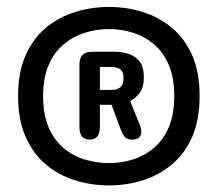

<svg xmlns="http://www.w3.org/2000/svg" viewBox="-20 -702 659 568"><path d="M302.5 -153.5Q250.5 -153.5 202.2 -168.5Q154 -183.5 116 -215.2Q78 -247 55.8 -297.2Q33.5 -347.5 33.5 -418Q33.5 -488.5 55.8 -538.5Q78 -588.5 116 -620Q154 -651.5 202.2 -666.5Q250.5 -681.5 302.5 -681.5Q354.5 -681.5 402.2 -666.5Q450 -651.5 488.2 -620Q526.5 -588.5 548.5 -538.5Q570.5 -488.5 570.5 -418Q570.5 -347.5 548.5 -297.2Q526.5 -247 488.2 -215.2Q450 -183.5 402.2 -168.5Q354.5 -153.5 302.5 -153.5ZM107.5 -418Q107.5 -364 123.5 -326.2Q139.5 -288.5 167 -265Q194.5 -241.5 229.5 -230.5Q264.5 -219.5 302.5 -219.5Q339.5 -219.5 374 -230.5Q408.5 -241.5 436 -265Q463.5 -288.5 479.5 -326.2Q495.5 -364 495.5 -418Q495.5 -471.5 479.5 -509.2Q463.5 -547 436 -570.5Q408.5 -594 374 -605Q339.5 -616 302.5 -616Q265.5 -616 230.8 -605Q196 -594 168 -570.5Q140 -547 123.8 -509.2Q107.5 -471.5 107.5 -418ZM215 -326V-511.5Q215 -549 252.5 -549H320Q335 -549 355 -544.2Q375 -539.5 390.2 -523.5Q405.5 -507.5 405.5 -473Q405.5 -443.5 393.2 -427.2Q381 -411 365 -403L394 -331.5Q398 -321 398 -313Q398 -289 371 -289Q355.5 -289 348.8 -297.2Q342 -305.5 336 -322L310 -392H275.5V-326Q275.5 -289 245 -289Q215 -289 215 -326ZM275.5 -436H310.5Q327.5 -436 336.5 -444.2Q345.5 -452.5 345.5 -470.5Q345.5 -489 336.5 -496.5Q327.5 -504 307.5 -504H275.5Z"/></svg>

Font: Sono Monospace SemiBold
Style: Regular
Weight: 600
Designer: Tyler Finck
Foundry: Tyler Finck
Version: Version 2.112